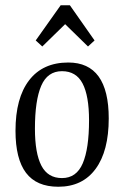

<svg xmlns="http://www.w3.org/2000/svg" viewBox="-20 -699 442 731"><path d="M394 -248Q394 -124 344 -56Q294 12 202 12Q119 12 79 -41Q39 -94 39 -201Q39 -326 91 -393.5Q143 -461 240 -461Q394 -461 394 -248ZM113 -209Q113 -116 137.5 -68.5Q162 -21 216 -21Q271 -21 295 -77Q319 -133 319 -241Q319 -334 294.5 -381Q270 -428 216 -428Q161 -428 137 -372.5Q113 -317 113 -209ZM340 -545 315 -522 228 -607 141 -522 116 -545 211 -679H246Z"/></svg>

Font: Gupter
Style: Regular
Weight: 400
Designer: Octavio Pardo
Version: Version 1.000